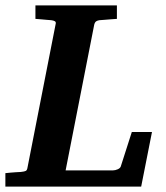

<svg xmlns="http://www.w3.org/2000/svg" viewBox="-35 -691 615 711"><path d="M487.8 0H-15.1V-49.8Q-4.9 -50.8 5.1 -51.8Q15.1 -52.7 23.4 -53.2L42 -54.2Q56.2 -55.7 60.8 -58.3Q65.4 -61 66.9 -70.8L170.9 -601.1Q173.3 -609.4 168.2 -612.3Q163.1 -615.2 154.8 -616.2Q146 -616.7 136.2 -617.7Q127.9 -618.7 117.4 -619.4Q106.9 -620.1 96.2 -621.1V-670.9H397.9V-621.1Q385.3 -620.1 373.8 -619.4Q362.3 -618.7 353 -617.7Q342.3 -616.7 333 -616.2Q326.2 -615.2 321.3 -612.1Q316.4 -608.9 314 -600.1L208 -60.1H383.8Q391.6 -60.1 400.6 -64Q409.7 -67.9 412.1 -74.2L453.1 -202.1H527.8Z"/></svg>

Font: Charis SIL Viet
Style: Bold Italic
Weight: 700
Italic angle: -11°
Foundry: SIL International
Version: Version 5.000